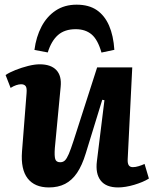

<svg xmlns="http://www.w3.org/2000/svg" viewBox="-20 -808 674 842"><path d="M4.5 -479Q21.5 -490.5 48 -501Q74.5 -511.5 103.3 -518.8Q132 -526 154 -526Q203 -526 227 -500.8Q251 -475.5 246 -427L220.5 -158.5Q218 -124 222.3 -110.3Q226.5 -96.5 244 -96.5Q256.5 -96.5 264.8 -104.5Q273 -112.5 281.8 -133Q290.5 -153.5 302.5 -190.5L406 -512.5H560L540 -110Q539 -92 544.5 -83.5Q550 -75 562.5 -75Q574.5 -75 588.3 -79.3Q602 -83.5 614 -89L633 -25Q620.5 -17 603.8 -10Q587 -3 568.5 2.5Q550 8 531.8 11Q513.5 14 498 14Q445 14 421.5 -16.3Q398 -46.5 405 -101.5L438 -368.5L428.5 -370.5L356 -135Q340 -82.5 317.8 -49.7Q295.5 -17 265.2 -1.5Q235 14 194.5 14Q132 14 101.2 -25.7Q70.5 -65.5 76.5 -143.5L96.5 -399.5Q98.5 -423 92.2 -430.7Q86 -438.5 72.5 -438.5Q63 -438.5 51 -434.5Q39 -430.5 26.5 -422.5ZM316 -787.5Q369.5 -787.5 404.3 -763.8Q439 -740 458.3 -695.8Q477.5 -651.5 481.5 -589.5L425 -577.5Q409 -634 381.8 -657Q354.5 -680 312 -680Q263.5 -680 234.3 -654.3Q205 -628.5 189.5 -578L131 -589Q138.5 -646.5 162 -691.3Q185.5 -736 224.3 -761.8Q263 -787.5 316 -787.5Z"/></svg>

Font: Literata
Style: Italic
Weight: 400
Italic angle: -2°
Designer: Latin by Veronika Burian and Jose Scaglione. Greek by Irene Vlachou. Cyrillic by Vera Evstafieva
Foundry: TypeTogether
Version: Version 3.103;gftools[0.9.29]